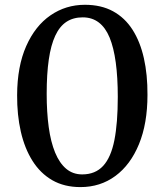

<svg xmlns="http://www.w3.org/2000/svg" viewBox="-20 -772 688 802"><path d="M316 9.5Q248.5 9.5 198.5 -19.2Q148.5 -48 115.8 -100Q83 -152 67 -222Q51 -292 51.5 -374.5Q52 -495 89.5 -579.5Q127 -664 191 -708Q255 -752 334.5 -752Q402.5 -752 452 -725Q501.5 -698 533.5 -648Q565.5 -598 581 -529Q596.5 -460 596 -375.5Q596 -256 560.5 -169.8Q525 -83.5 462 -37Q399 9.5 316 9.5ZM323.5 -43.5Q378 -43.5 410.8 -79Q443.5 -114.5 457.8 -186.5Q472 -258.5 472 -367Q472 -449 463.5 -511.2Q455 -573.5 437.8 -615.2Q420.5 -657 392.5 -678.2Q364.5 -699.5 325.5 -699.5Q286 -699.5 257.5 -680.8Q229 -662 210.8 -622.8Q192.5 -583.5 183.8 -523.2Q175 -463 175 -380Q175 -303.5 183.5 -241.2Q192 -179 210.2 -134.8Q228.5 -90.5 256.5 -67Q284.5 -43.5 323.5 -43.5Z"/></svg>

Font: Merriweather Light 18pt Medium
Style: Regular
Weight: 500
Version: Version 2.100